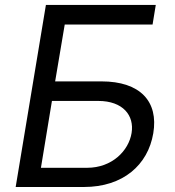

<svg xmlns="http://www.w3.org/2000/svg" viewBox="-20 -747 699 767"><path d="M42.6 0H315.3C471.6 0 571 -88.1 592.3 -214.5C613.6 -340.9 541.2 -421.9 384.9 -421.9H200.3L238.6 -649.1H589.5L602.3 -727.3H163.4ZM143.5 -76.7 187.5 -343.8H372.2C471.6 -343.8 517 -285.5 505.7 -215.9C494.3 -144.9 427.6 -76.7 328.1 -76.7Z"/></svg>

Font: Margiela Sans
Style: Italic
Weight: 400
Italic angle: -9.39999°
Designer: Stefan Endress, Andreas Faust
Version: Version 1.100;FEAKit 1.0